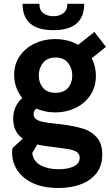

<svg xmlns="http://www.w3.org/2000/svg" viewBox="-20 -726 564 983"><path d="M279 236.5Q203.5 236.5 150.5 212.5Q97.5 188.5 69.8 147.2Q42 106 42 54.5Q42 42.5 44 32.5L96.5 -16.5Q47.5 -50.5 47.5 -118Q47.5 -183 94 -224Q52.5 -277 52.5 -342Q52.5 -399 81.8 -440.2Q111 -481.5 158.8 -503.8Q206.5 -526 261.5 -526Q327.5 -526 380.5 -496.5L463.5 -562.5L522.5 -486L449.5 -427.5Q471 -386.5 471 -338Q471 -280 442 -237.8Q413 -195.5 365.8 -173Q318.5 -150.5 263.5 -150.5Q212 -150.5 166.5 -170Q152 -160 152 -142.5Q152 -124.5 166 -115Q180 -105.5 203 -101.2Q226 -97 272 -92L305 -88Q365 -80 406.8 -66.8Q448.5 -53.5 476 -22.2Q503.5 9 503.5 64.5Q503.5 123 473.8 161Q444 199 393.2 217.8Q342.5 236.5 279 236.5ZM264.5 -251Q307.5 -251 328.8 -276.5Q350 -302 350 -339.5Q350 -377 328.2 -404.2Q306.5 -431.5 264.5 -431.5Q222.5 -431.5 200.5 -404.2Q178.5 -377 178.5 -339.5Q178.5 -302 200 -276.5Q221.5 -251 264.5 -251ZM280.5 140.5Q328 140.5 358 125.5Q388 110.5 388 81.5Q388 63 374.5 53.2Q361 43.5 336.5 38.8Q312 34 255.2 27.2Q198.5 20.5 170.5 14L145 58Q151 100.5 188.5 120.5Q226 140.5 280.5 140.5ZM253.5 -571.5Q95.5 -571.5 95.5 -706.5H181.5Q181.5 -673.5 202.2 -658.2Q223 -643 253.5 -643Q284 -643 304.5 -658.8Q325 -674.5 325 -706.5H411Q411 -571.5 253.5 -571.5Z"/></svg>

Font: Acari Sans
Style: Bold
Weight: 700
Designer: Alfredo Marco Pradil and Stefan Peev (font) & Cristiano Sobral (main changes)
Foundry: Alfredo Marco Pradil and Stefan Peev (font) & Cristiano Sobral (main changes)
Version: Version 1.063; ttfautohint (v1.8.3)